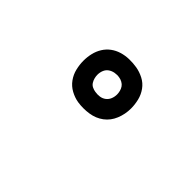

<svg xmlns="http://www.w3.org/2000/svg" viewBox="-20 -979 640 640"><g transform="rotate(-45 300.0 -659.5)"><path d="M353 -547Q326 -547 301.5 -557Q277 -567 262 -587Q247 -607 243 -633.5Q239 -660 243 -687Q246 -705 255.5 -722.5Q265 -740 281 -751.5Q297 -763 316 -767.5Q335 -772 353 -772Q371 -772 388 -768Q405 -764 419.5 -755Q434 -746 444 -732.5Q454 -719 459 -702.5Q464 -686 464.5 -668Q465 -650 462 -632Q459 -614 450 -596.5Q441 -579 425 -567.5Q409 -556 390 -551.5Q371 -547 353 -547ZM353 -613Q360 -613 368 -615Q376 -617 382.5 -621.5Q389 -626 393 -633.5Q397 -641 398 -648Q400 -659 398 -670Q396 -681 390 -689.5Q384 -698 374 -702Q364 -706 353 -706Q346 -706 338 -704Q330 -702 323 -697.5Q316 -693 312.5 -685.5Q309 -678 308 -671Q306 -660 307.5 -649Q309 -638 315.5 -629.5Q322 -621 332 -617Q342 -613 353 -613Z"/></g></svg>

Font: Iosevka Plex Etoile
Style: Italic
Weight: 400
Italic angle: -9°
Designer: Belleve Invis
Foundry: Belleve Invis
Version: Version 25.1.1; ttfautohint (v1.8.4)